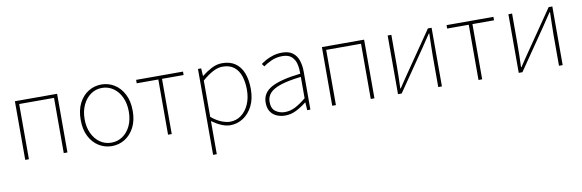

<svg xmlns="http://www.w3.org/2000/svg" viewBox="-50 -905 4673 1541"><g transform="rotate(-10 2286.0 -134.0)"><path d="M96 0V-478H440V0H410V-450H126V0Z M802 12Q745 12 696.5 -17.5Q648 -47 619 -103Q590 -159 590 -238Q590 -318 619 -374.5Q648 -431 696.5 -460.5Q745 -490 802 -490Q859 -490 907 -460.5Q955 -431 984.5 -374.5Q1014 -318 1014 -238Q1014 -159 984.5 -103Q955 -47 907 -17.5Q859 12 802 12ZM802 -16Q853 -16 894 -44Q935 -72 958.5 -122Q982 -172 982 -238Q982 -304 958.5 -354.5Q935 -405 894 -433.5Q853 -462 802 -462Q751 -462 710.5 -433.5Q670 -405 646 -354.5Q622 -304 622 -238Q622 -172 646 -122Q670 -72 710.5 -44Q751 -16 802 -16Z M1260 0V-450H1084V-478H1466V-450H1290V0Z M1588 222V-478H1614L1618 -416H1620Q1656 -445 1698.5 -467.5Q1741 -490 1786 -490Q1851 -490 1893.5 -460Q1936 -430 1957 -375Q1978 -320 1978 -246Q1978 -165 1948.5 -107.5Q1919 -50 1871 -19Q1823 12 1766 12Q1732 12 1694.5 -4Q1657 -20 1618 -48V42V222ZM1768 -16Q1820 -16 1860 -45.5Q1900 -75 1923 -127Q1946 -179 1946 -246Q1946 -307 1930 -356Q1914 -405 1878.5 -433.5Q1843 -462 1784 -462Q1747 -462 1706 -440.5Q1665 -419 1618 -378V-82Q1662 -46 1701 -31Q1740 -16 1768 -16Z M2214 12Q2177 12 2145.5 -1.5Q2114 -15 2095 -43.5Q2076 -72 2076 -117Q2076 -197 2152 -238.5Q2228 -280 2390 -298Q2391 -337 2382.5 -375Q2374 -413 2348 -437.5Q2322 -462 2272 -462Q2221 -462 2180 -442.5Q2139 -423 2116 -406L2100 -428Q2115 -440 2141 -454.5Q2167 -469 2201 -479.5Q2235 -490 2274 -490Q2330 -490 2362 -465Q2394 -440 2407 -399Q2420 -358 2420 -310V0H2394L2390 -64H2388Q2351 -34 2306.5 -11Q2262 12 2214 12ZM2216 -16Q2260 -16 2301 -37Q2342 -58 2390 -98V-272Q2285 -260 2223.5 -239.5Q2162 -219 2135 -189Q2108 -159 2108 -118Q2108 -63 2140.5 -39.5Q2173 -16 2216 -16Z M2598 0V-478H2942V0H2912V-450H2628V0Z M3134 0V-478H3164V-224Q3164 -184 3163 -137Q3162 -90 3160 -42H3164Q3179 -65 3199 -94.5Q3219 -124 3234 -146L3462 -478H3492V0H3462V-254Q3462 -294 3463.5 -341Q3465 -388 3466 -436H3462Q3447 -414 3427 -384.5Q3407 -355 3392 -332L3164 0Z M3790 0V-450H3614V-478H3996V-450H3820V0Z M4118 0V-478H4148V-224Q4148 -184 4147 -137Q4146 -90 4144 -42H4148Q4163 -65 4183 -94.5Q4203 -124 4218 -146L4446 -478H4476V0H4446V-254Q4446 -294 4447.5 -341Q4449 -388 4450 -436H4446Q4431 -414 4411 -384.5Q4391 -355 4376 -332L4148 0Z"/></g></svg>

Font: Source Sans 3
Style: Regular
Weight: 200
Designer: Paul D. Hunt
Foundry: Adobe
Version: Version 3.046;hotconv 1.0.118;makeotfexe 2.5.65603